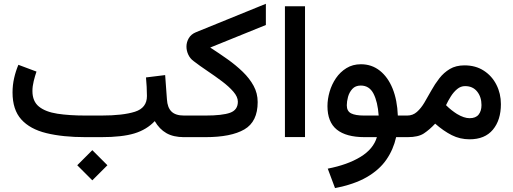

<svg xmlns="http://www.w3.org/2000/svg" viewBox="-20 -710 2658 994"><path d="M458 67.4 536.1 145.5 458 223.6 379.9 145.5ZM735.8 -309.1 835 -321.3 844.2 -195.8Q846.7 -153.3 867.7 -132.6Q888.7 -111.8 932.6 -111.8H944.3V0H932.6Q877.4 0 841.3 -20.8Q805.2 -41.5 781.2 -83Q739.3 -38.6 675.8 -19.3Q612.3 0 504.4 0H422.9Q304.7 0 220 -20.8Q135.3 -41.5 90.1 -91.8Q44.9 -142.1 44.9 -231.4Q44.9 -269.5 53.2 -305.9Q61.5 -342.3 75.2 -374.5L168.9 -339.4Q161.1 -316.9 154.5 -290Q147.9 -263.2 147.9 -238.8Q147.9 -185.5 181.6 -158.2Q215.3 -130.9 277.1 -121.3Q338.9 -111.8 422.9 -111.8H504.4Q616.7 -111.8 678.7 -131.6Q740.7 -151.4 740.7 -212.9Q740.7 -235.4 739.3 -261.2Q737.8 -287.1 735.8 -309.1Z M1068.4 -463.9Q1113.8 -434.6 1157.5 -403.6Q1201.2 -372.6 1236.6 -338.4Q1272 -304.2 1293 -265.6Q1314 -227.1 1314 -181.6Q1314 -80.1 1245.1 -40Q1176.3 0 1043.9 0H924.8V-111.8H1043.5Q1130.9 -111.8 1171.1 -126.2Q1211.4 -140.6 1211.4 -183.6Q1211.4 -208.5 1188.2 -235.4Q1165 -262.2 1128.9 -289.3Q1092.8 -316.4 1053.5 -342.8Q1014.2 -369.1 981.9 -394Q963.9 -407.2 954.6 -427.5Q945.3 -447.8 945.3 -468.8Q945.3 -491.7 957.3 -512.2Q969.2 -532.7 994.1 -543L1356.4 -690.4V-580.6Z M1559.1 -677.7V-0.5H1455.1V-677.7Z M1848.6 -377.4Q1904.3 -377.4 1946.3 -344.2Q1988.3 -311 2012.5 -251.5Q2036.6 -191.9 2039.6 -111.8H2088.9V0H2030.8Q2016.6 64 1980.2 116.7Q1943.8 169.4 1878.9 207Q1814 244.6 1714.4 263.7L1676.8 163.1Q1779.3 143.1 1846.2 102.3Q1913.1 61.5 1931.2 0H1867.7Q1772 0 1723.6 -39.1Q1675.3 -78.1 1675.3 -160.6Q1675.3 -196.8 1686.3 -234.9Q1697.3 -272.9 1719.2 -305.2Q1741.2 -337.4 1773.7 -357.4Q1806.2 -377.4 1848.6 -377.4ZM1864.7 -111.8H1940.4Q1935.5 -182.6 1913.8 -224.9Q1892.1 -267.1 1847.7 -267.1Q1819.8 -267.1 1804 -249.5Q1788.1 -231.9 1781.7 -208.3Q1775.4 -184.6 1775.4 -165Q1775.4 -134.3 1797.9 -123Q1820.3 -111.8 1864.7 -111.8Z M2411.1 11.2Q2361.3 11.2 2318.8 -10.3Q2276.4 -31.7 2232.9 -69.8Q2203.1 -38.1 2174.1 -19Q2145 0 2090.8 0H2069.3V-111.8H2088.4Q2117.2 -111.8 2138.4 -130.6Q2159.7 -149.4 2177.2 -179Q2194.8 -208.5 2213.1 -241.7Q2231.4 -274.9 2254.4 -304.4Q2277.3 -334 2308.8 -352.8Q2340.3 -371.6 2384.8 -371.6Q2442.4 -371.6 2484.6 -344.2Q2526.9 -316.9 2550 -271.2Q2573.2 -225.6 2573.2 -170.9Q2573.2 -88.4 2531.7 -38.6Q2490.2 11.2 2411.1 11.2ZM2387.7 -264.2Q2365.2 -264.2 2346.9 -249Q2328.6 -233.9 2314.2 -211.2Q2299.8 -188.5 2289.1 -165.5Q2304.2 -150.4 2318.4 -139.4Q2332.5 -128.4 2345.7 -120.1Q2382.3 -98.1 2411.1 -98.1Q2442.9 -98.1 2457.8 -116.7Q2472.7 -135.3 2472.7 -166Q2472.7 -208 2450.2 -236.1Q2427.7 -264.2 2387.7 -264.2Z"/></svg>

Font: Vazirmatn UI NL Medium
Style: Regular
Weight: 500
Designer: Saber Rastikerdar
Foundry: Saber Rastikerdar
Version: Version 33.003